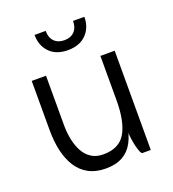

<svg xmlns="http://www.w3.org/2000/svg" viewBox="-130 -799 818 909"><g transform="rotate(-20 278.5 -345.0)"><path d="M147 -700H203Q203 -666 221.5 -647Q240 -628 272 -628Q304 -628 322.5 -647Q341 -666 341 -700H398Q398 -646 364.5 -612Q331 -578 272 -578Q213 -578 180 -612Q147 -646 147 -700ZM132 -500V-249H60V-500ZM132 -251Q132 -214 139 -179Q146 -144 161 -116.5Q176 -89 200.5 -73Q225 -57 261 -57Q341 -57 373.5 -113.5Q406 -170 406 -276Q406 -276 415 -276Q424 -276 424 -276Q424 -208 415.5 -154.5Q407 -101 387.5 -64.5Q368 -28 334 -9Q300 10 249 10Q199 10 163 -9.5Q127 -29 104.5 -64Q82 -99 71 -146.5Q60 -194 60 -251ZM478 -500V0H436Q431 0 425.5 -13Q420 -26 415.5 -45Q411 -64 408.5 -83.5Q406 -103 406 -115V-500Z"/></g></svg>

Font: Haskoy
Style: Regular
Weight: 400
Designer: Ertekin Erdin
Foundry: Ertekin Erdin
Version: Version 1.500